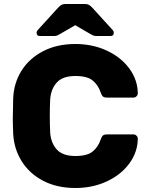

<svg xmlns="http://www.w3.org/2000/svg" viewBox="-20 -930 742 960"><path d="M357 -150Q417 -150 444 -173Q471 -196 482 -229Q488 -246 494 -252Q500 -258 516 -258H647Q656 -258 662.5 -251.5Q669 -245 669 -236Q668 -169 626.5 -112.5Q585 -56 514 -23Q443 10 357 10Q264 10 195 -26.5Q126 -63 88 -124.5Q50 -186 46 -261Q44 -309 44 -340Q44 -377 46 -439Q49 -514 87 -575.5Q125 -637 194.5 -673.5Q264 -710 357 -710Q443 -710 514 -677Q585 -644 626.5 -587.5Q668 -531 669 -464Q669 -455 662.5 -448.5Q656 -442 647 -442H516Q500 -442 494 -448Q488 -454 482 -471Q471 -504 444 -527Q417 -550 357 -550Q294 -550 264.5 -518Q235 -486 231 -434Q229 -400 229 -350Q229 -302 231 -266Q235 -214 264.5 -182Q294 -150 357 -150ZM442 -891 544 -779Q549 -774 549 -766Q549 -750 533 -750H461Q452 -750 445 -753Q438 -756 430 -761L356 -804L282 -761Q274 -756 267 -753Q260 -750 251 -750H179Q163 -750 163 -766Q163 -774 168 -779L270 -891Q280 -902 288 -906Q296 -910 307 -910H405Q416 -910 424 -906Q432 -902 442 -891Z"/></svg>

Font: Rubik
Style: Regular
Weight: 700
Designer: Hubert & Fischer
Foundry: Hubert & Fischer
Version: Version 1.100